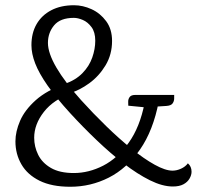

<svg xmlns="http://www.w3.org/2000/svg" viewBox="-20 -695 766 733"><path d="M262.7 -675Q296.4 -675 329.5 -659.9Q362.7 -644.7 385.2 -614.3Q407.8 -583.9 407.8 -538.7Q407.8 -486.9 382.9 -445.5Q358 -404.2 320.7 -377.1Q283.4 -350 245.6 -339L225.8 -374.1Q268.9 -389.1 294.8 -415.8Q320.7 -442.4 332.2 -475.3Q343.7 -508.1 343.7 -539.5Q343.7 -572.3 329.3 -591.6Q315 -610.8 296.2 -618.8Q277.3 -626.8 262.1 -626.8Q210.4 -626.8 186.7 -598.4Q163 -570 163 -531.2Q163 -492.5 195.2 -437.2Q227.4 -381.9 290.2 -312.1Q335.6 -261.9 385.2 -213.7Q434.7 -165.5 482.3 -127.1Q529.9 -88.6 570.6 -66.1Q611.3 -43.5 638.7 -43.5Q654.5 -43.5 671.1 -51Q687.7 -58.5 697.3 -71.5Q711.3 -59.5 711.3 -39.4Q711.3 -26.7 703.6 -13.3Q696 0.1 680.4 8.5Q664.8 17 639.7 17Q600.2 17 552.5 -6.7Q504.7 -30.4 453 -70.2Q401.3 -109.9 348.8 -160.1Q296.3 -210.2 247.9 -263Q193.7 -322.4 161.3 -368.9Q128.8 -415.5 114.4 -452.8Q100 -490.2 100 -522.4Q100 -568.8 119.6 -602.8Q139.3 -636.9 175.7 -655.9Q212.2 -675 262.7 -675ZM230.9 -375.9 254.2 -339.3Q184.5 -315.2 147.5 -267.8Q110.5 -220.4 110.5 -169.1Q110.5 -135.1 125.7 -104.2Q140.9 -73.3 174.5 -53.8Q208 -34.4 261.7 -34.4Q318.8 -34.4 373.8 -62.5Q428.8 -90.7 471.4 -150.2Q514.1 -209.7 532.1 -302L586.2 -308Q564.9 -196.4 514.4 -124Q463.9 -51.6 395.1 -16.8Q326.3 18 248.3 18Q177.6 18 131.1 -5Q84.6 -28 61.8 -67.5Q38.9 -107 38.9 -155.2Q38.9 -192.6 56.7 -233.8Q74.5 -275 116.5 -312.6Q158.5 -350.2 230.9 -375.9ZM496.7 -332.6H645Q645 -327.6 644.9 -318.2Q644.8 -308.7 638.9 -300.2Q632.9 -291.7 614.9 -290.5L567.2 -287.5L531.1 -285.5L469.7 -291.5Q469.7 -296.5 469.4 -306.5Q469.1 -316.5 475 -324.6Q480.8 -332.6 496.7 -332.6Z"/></svg>

Font: Karma Variable Light
Style: Regular
Weight: 300
Designer: Joana Correia
Foundry: Indian Type Foundry
Version: Version 3.000